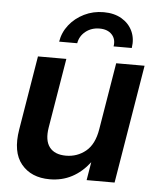

<svg xmlns="http://www.w3.org/2000/svg" viewBox="-53 -776 679 832"><g transform="rotate(5 286.5 -360.0)"><path d="M193.8 10.3Q113.3 10.3 70.3 -42Q27.3 -94.2 43.9 -193.4L97.2 -515.6H220.7L170.4 -212.9Q161.1 -156.2 183.6 -127Q206.1 -97.7 255.4 -97.7Q304.2 -97.7 341.3 -127.9Q378.4 -158.2 389.2 -224.1L437.5 -515.6H561L475.6 0H354L367.2 -79.1Q333.5 -35.2 290.3 -12.5Q247.1 10.3 193.8 10.3ZM364.7 -731.4Q410.6 -731.4 443.1 -712.2Q475.6 -692.9 490.5 -660.4Q505.4 -627.9 499 -587.4H419.9Q425.3 -619.1 406.5 -639.2Q387.7 -659.2 353 -659.2Q317.9 -659.2 292.5 -639.2Q267.1 -619.1 261.7 -587.4H183.1Q189.5 -627.9 215.1 -660.4Q240.7 -692.9 279.8 -712.2Q318.8 -731.4 364.7 -731.4Z"/></g></svg>

Font: Inter Display SemiBold
Style: Italic
Weight: 600
Italic angle: -9.39999°
Designer: Rasmus Andersson
Foundry: rsms
Version: Version 4.000;git-a52131595